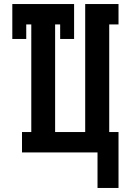

<svg xmlns="http://www.w3.org/2000/svg" viewBox="-20 -755 640 951"><path d="M463 176V0H89V-101H135V-634H110V-562H41V-735H347V-562H278V-634H253V-101H402V-735H567V-634H521V-101H567V176Z"/></svg>

Font: Iosevka Plex Etoile
Style: Bold
Weight: 700
Designer: Belleve Invis
Foundry: Belleve Invis
Version: Version 25.1.1; ttfautohint (v1.8.4)